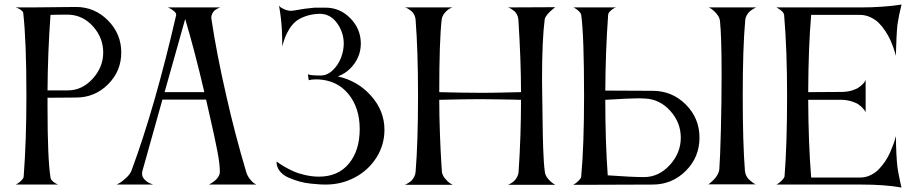

<svg xmlns="http://www.w3.org/2000/svg" viewBox="-20 -820 4060 852"><path d="M317.9 -387.2 190.9 -386.2V-346.2Q190.9 -115.2 204.1 -32.2Q205.1 -23.9 213.4 -16.1Q221.7 -8.3 229.5 -4.9L237.8 -1H49.8Q53.2 -2.9 58.8 -6.1Q64.5 -9.3 74 -18.3Q83.5 -27.3 85 -35.2Q97.2 -196.8 97.2 -394Q97.2 -640.6 83 -763.2Q82 -769 73.7 -775.1Q65.4 -781.2 57.6 -784.2L49.8 -787.1H123L316.9 -789.1Q399.9 -789.1 459 -729.5Q518.1 -669.9 518.1 -586.9Q518.1 -504.4 459.5 -445.8Q400.9 -387.2 317.9 -387.2ZM286.1 -754.9H263.2Q223.1 -754.9 204.1 -753.9Q191.9 -585 190.9 -418.9H280.8Q344.2 -418.9 391.1 -470.5Q438 -522 438 -586.9Q438 -651.9 393.6 -701.9Q349.1 -752 286.1 -754.9Z M710.4 -411.1H886.7Q844.7 -591.8 801.8 -735.8ZM497.6 -1Q503.4 -3.9 512.5 -9Q521.5 -14.2 539.3 -30.3Q557.1 -46.4 563.5 -63Q667.5 -343.3 761.7 -752.9V-755.4Q761.7 -762.2 752.7 -770Q743.7 -777.8 734.9 -782.2L725.6 -787.1H957.5Q956.1 -786.6 953.4 -785.6Q950.7 -784.7 943.6 -781Q936.5 -777.3 931.4 -772.7Q926.3 -768.1 921.9 -759.5Q917.5 -751 917.5 -741.2Q917.5 -740.2 918 -737.8Q918.5 -735.4 918.5 -733.9Q940.9 -583.5 984.4 -394Q1022.5 -224.6 1072.8 -56.2Q1078.1 -38.6 1089.4 -24.7Q1100.6 -10.7 1108.9 -5.9L1117.7 -1H906.7Q908.7 -2 912.1 -3.7Q915.5 -5.4 923.8 -11Q932.1 -16.6 938.5 -22.7Q944.8 -28.8 950.2 -38.1Q955.6 -47.4 955.6 -56.2Q955.6 -74.7 952.9 -97.9Q950.2 -121.1 942.9 -157.7Q935.5 -194.3 930.4 -218.3Q925.3 -242.2 912.8 -297.4Q900.4 -352.5 894.5 -377.9H700.7L611.3 -59.1Q610.4 -56.2 610.4 -48.8Q610.4 -34.2 622.6 -22.2Q634.8 -10.3 647 -5.9L659.7 -1Z M1479 -481Q1567.4 -461.4 1626.7 -394.8Q1686 -328.1 1686 -244.1Q1686 -177.7 1651.1 -121.8Q1616.2 -65.9 1556.2 -33.4Q1496.1 -1 1425.3 -1H1421.4Q1412.6 -1 1400.1 -1.7Q1387.7 -2.4 1360.1 -5.1Q1332.5 -7.8 1308.3 -14.6Q1284.2 -21.5 1260 -32Q1235.8 -42.5 1221.4 -60.8Q1207 -79.1 1207 -103H1207.5Q1208 -103 1217.3 -96.2Q1226.6 -89.4 1243.4 -79.6Q1260.3 -69.8 1281.7 -60.1Q1303.2 -50.3 1333 -43.5Q1362.8 -36.6 1393.1 -36.1H1395Q1480.5 -36.1 1528.3 -94.2Q1576.2 -152.3 1576.2 -247.1Q1576.2 -341.8 1525.9 -403.1Q1475.6 -464.4 1389.2 -467.8H1382.3Q1372.1 -467.8 1364 -466.8Q1356 -465.8 1353 -464.8L1350.1 -463.9Q1346.2 -488.3 1346.2 -490.2Q1359.4 -484.9 1402.3 -484.9Q1432.6 -484.9 1457.3 -509Q1481.9 -533.2 1493.7 -564.9Q1505.4 -596.7 1505.4 -626Q1505.4 -676.3 1475.6 -717.5Q1445.8 -758.8 1398.4 -758.8Q1363.3 -757.8 1335.4 -747.8Q1307.6 -737.8 1291.5 -724.1Q1275.4 -710.4 1263.2 -690.2Q1251 -669.9 1245.6 -655.5Q1240.2 -641.1 1234.9 -622.6Q1233.4 -616.7 1232.4 -613.8V-624Q1232.4 -691.4 1226.1 -742.2Q1224.1 -759.8 1221.9 -772.9Q1219.7 -786.1 1218.8 -790.5L1217.3 -794.9Q1219.7 -792.5 1224.1 -788.6Q1228.5 -784.7 1242.9 -778.3Q1257.3 -772 1272.5 -772Q1276.4 -772 1288.1 -773.9Q1330.1 -782.2 1376.5 -786.1H1377.4H1389.2H1394H1395H1424.3Q1488.8 -786.1 1534.9 -738.8Q1581.1 -691.4 1581.1 -627Q1581.1 -577.6 1552.5 -537.6Q1523.9 -497.6 1479 -481Z M1824.2 -57.1Q1835 -189.5 1835 -394Q1835 -594.2 1824.2 -732.9Q1823.2 -744.6 1818.1 -754.6Q1813 -764.6 1806.2 -770.3Q1799.3 -775.9 1792.7 -780Q1786.1 -784.2 1781.7 -785.6L1776.9 -787.1H1987.3Q1980.5 -784.7 1971.7 -779.5Q1962.9 -774.4 1952.4 -761.5Q1941.9 -748.5 1939.9 -732.9Q1929.2 -638.2 1929.2 -411.1Q1929.7 -411.1 1959.5 -410.4Q1989.3 -409.7 2032.7 -408.9Q2076.2 -408.2 2109.9 -408.2Q2130.9 -408.2 2157 -408.4Q2183.1 -408.7 2205.8 -409.2Q2228.5 -409.7 2248 -410.2Q2267.6 -410.6 2279.5 -410.9Q2291.5 -411.1 2292 -411.1Q2292 -549.8 2280.3 -732.9Q2279.3 -744.6 2274.4 -754.6Q2269.5 -764.6 2262.7 -770.3Q2255.9 -775.9 2249.3 -780Q2242.7 -784.2 2238.3 -785.6L2233.9 -787.1L2443.8 -788.1L2439 -784.2Q2433.6 -779.8 2429.7 -776.6Q2425.8 -773.4 2419.4 -767.3Q2413.1 -761.2 2408.9 -756.1Q2404.8 -751 2401.1 -744.6Q2397.5 -738.3 2397 -732.9Q2385.3 -641.6 2385.3 -470.2Q2385.3 -458.5 2385.7 -432.9Q2386.2 -407.2 2386.2 -394Q2386.7 -359.4 2387.5 -304.2Q2388.2 -249 2388.7 -222.7Q2389.2 -196.3 2390.4 -161.1Q2391.6 -126 2393.3 -101.8Q2395 -77.6 2397.9 -56.2Q2399.9 -41.5 2411.4 -27.3Q2422.9 -13.2 2433.1 -6.8L2443.8 0H2233.9Q2235.8 -0.5 2238.8 -1.7Q2241.7 -2.9 2249.5 -7.8Q2257.3 -12.7 2263.4 -18.8Q2269.5 -24.9 2274.9 -35.2Q2280.3 -45.4 2281.2 -57.1Q2292 -216.8 2292 -377H2285.6Q2278.8 -377.4 2267.3 -377.7Q2255.9 -377.9 2241.5 -378.2Q2227.1 -378.4 2210 -378.7Q2192.9 -378.9 2175.8 -379.2Q2158.7 -379.4 2140.9 -379.6Q2123 -379.9 2108.9 -379.9Q2076.7 -379.9 2033.4 -379.2Q1990.2 -378.4 1960 -377.7Q1929.7 -377 1929.2 -377Q1929.2 -307.6 1932.1 -228Q1935.1 -148.4 1938 -103.5L1940.9 -58.1Q1942.4 -43.5 1954.1 -28.8Q1965.8 -14.2 1977.1 -6.8L1988.3 0H1775.9Q1777.8 -0.5 1780.8 -1.7Q1783.7 -2.9 1791.7 -7.8Q1799.8 -12.7 1806.2 -18.8Q1812.5 -24.9 1817.9 -35.2Q1823.2 -45.4 1824.2 -57.1Z M2559.1 -37.1Q2571.8 -175.3 2571.8 -394Q2571.8 -662.6 2559.1 -753.9Q2557.6 -761.7 2549.1 -770Q2540.5 -778.3 2532.7 -782.7L2524.9 -787.1H2712.9Q2709.5 -785.6 2703.9 -783Q2698.2 -780.3 2689 -771.7Q2679.7 -763.2 2678.7 -754.9Q2667 -593.3 2666 -418L2876 -417Q2962.4 -417 3023.2 -356.2Q3084 -295.4 3084 -209Q3084 -122.6 3023.2 -61.8Q2962.4 -1 2876 -1L2604 0H2523.9Q2527.8 -2.4 2533.4 -6.1Q2539.1 -9.8 2548.8 -19.5Q2558.6 -29.3 2559.1 -37.1ZM2841.8 -382.8Q2838.4 -382.8 2829.1 -383.3Q2819.8 -383.8 2814.9 -383.8Q2775.4 -383.8 2666 -377Q2666 -190.9 2676.8 -42Q2783.2 -34.2 2837.9 -34.2Q2903.3 -34.2 2952.1 -87.6Q3001 -141.1 3001 -209Q3001 -276.4 2954.3 -328.1Q2907.7 -379.9 2841.8 -382.8ZM3285.6 -62Q3286.6 -50.3 3291.7 -40Q3296.9 -29.8 3304 -23.2Q3311 -16.6 3317.9 -11.5Q3324.7 -6.3 3329.6 -3.9L3334 -2H3123Q3125 -3.4 3128.2 -5.6Q3131.3 -7.8 3139.4 -15.1Q3147.5 -22.5 3153.8 -30Q3160.2 -37.6 3165.5 -47.9Q3170.9 -58.1 3171.9 -67.9Q3175.8 -119.1 3179 -244.4Q3182.1 -369.6 3182.1 -488.8Q3182.1 -660.6 3174.8 -728Q3172.9 -743.2 3160.6 -758.1Q3148.4 -772.9 3137.2 -780.3L3126 -787.1H3335.9Q3334 -786.6 3331.1 -785.2Q3328.1 -783.7 3320.1 -778.8Q3312 -773.9 3305.7 -768.1Q3299.3 -762.2 3293.7 -752.4Q3288.1 -742.7 3287.1 -731.9Q3275.9 -609.4 3275.9 -396Q3275.9 -184.1 3285.6 -62Z M3461.4 -37.1Q3472.7 -177.7 3472.7 -396Q3472.7 -599.6 3459.5 -753.9Q3458.5 -761.7 3450 -770Q3441.4 -778.3 3433.1 -782.7L3425.3 -787.1H3803.7Q3849.6 -787.1 3893.8 -790.3Q3938 -793.5 3959.5 -796.9L3980.5 -799.8Q3968.3 -751 3962.4 -710.9Q3960 -688.5 3958.3 -653.6Q3956.5 -618.7 3956.1 -595.2L3955.6 -571.8Q3954.6 -575.7 3952.9 -582.3Q3951.2 -588.9 3944.6 -607.7Q3938 -626.5 3930.2 -643.8Q3922.4 -661.1 3908.7 -682.1Q3895 -703.1 3879.6 -718.3Q3864.3 -733.4 3842.3 -743.7Q3820.3 -753.9 3796.4 -753.9H3579.6Q3567.4 -616.2 3566.4 -411.1L3717.3 -412.1Q3741.2 -412.6 3760.5 -418.5Q3779.8 -424.3 3790.8 -432.1Q3801.8 -439.9 3809.1 -447.5Q3816.4 -455.1 3818.8 -460.4L3821.3 -465.8V-321.8Q3820.3 -323.7 3818.4 -327.4Q3816.4 -331.1 3808.3 -340.1Q3800.3 -349.1 3789.8 -356.4Q3779.3 -363.8 3760 -369.9Q3740.7 -376 3718.3 -377H3566.4Q3567.4 -181.2 3579.6 -32.2H3797.4Q3821.3 -32.2 3843 -42.7Q3864.7 -53.2 3880.1 -69.3Q3895.5 -85.4 3908.7 -105.2Q3921.9 -125 3930.2 -144.5Q3938.5 -164.1 3944.6 -180.4Q3950.7 -196.8 3953.1 -207L3955.6 -216.8Q3956.5 -127.9 3962.4 -78.1Q3964.8 -60.5 3969.5 -37.8Q3974.1 -15.1 3977.1 -1.5L3980.5 12.2Q3906.7 -1 3803.7 -1H3425.3Q3428.7 -2.9 3434.3 -6.3Q3439.9 -9.8 3449.7 -19.5Q3459.5 -29.3 3461.4 -37.1Z"/></svg>

Font: Anticva
Style: Regular
Weight: 400
Version: Version 1.000